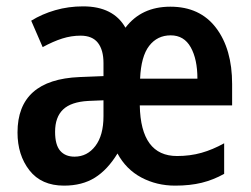

<svg xmlns="http://www.w3.org/2000/svg" viewBox="-20 -624 787 603"><path d="M515 -603Q608 -603 658.5 -536.5Q709 -470 709 -360V-293H419Q422 -134 536 -134Q577 -134 612.5 -144Q648 -154 684 -174V-78Q650 -59 613.5 -50Q577 -41 530 -41Q472 -41 424 -66.5Q376 -92 349 -142Q318 -91 278 -66Q238 -41 181 -41Q110 -41 72.5 -89Q35 -137 35 -208Q35 -374 230 -382L305 -385V-426Q305 -467 287.5 -489.5Q270 -512 233 -512Q204 -512 175.5 -503Q147 -494 114 -476L78 -559Q112 -580 153.5 -592Q195 -604 241 -604Q336 -604 374 -537Q424 -603 515 -603ZM516 -513Q474 -513 448.5 -480Q423 -447 420 -377H600Q600 -438 579 -475.5Q558 -513 516 -513ZM257 -307Q203 -304 178 -280Q153 -256 153 -210Q153 -169 169 -150.5Q185 -132 214 -132Q254 -132 279.5 -165.5Q305 -199 305 -259V-309Z"/></svg>

Font: Noto Sans Tamil UI Condensed SemiBold
Style: Regular
Weight: 600
Width: 3
Designer: Jelle Bosma - Monotype Design Team
Foundry: Monotype Imaging Inc.
Version: Version 2.004; ttfautohint (v1.8.4.7-5d5b)